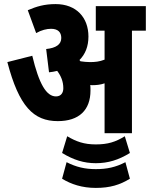

<svg xmlns="http://www.w3.org/2000/svg" viewBox="-20 -652 734 940"><path d="M423 -209C423 -218 423 -227 422 -236C425 -235 429 -235 432 -235C452 -235 472 -237 492 -244V0H626V-502H694V-622H449V-502H492V-360C467 -350 445 -348 420 -348C404 -348 388 -350 374 -352C372 -354 371 -356 369 -358C397 -386 413 -424 413 -473C413 -566 354 -632 252 -632C197 -632 158 -620 116 -602L157 -490C183 -505 209 -511 230 -511C264 -511 280 -494 280 -466C280 -435 255 -417 206 -412L220 -298C234 -299 247 -302 260 -305C278 -281 290 -254 290 -220C290 -198 279 -180 254 -180C207 -180 171 -241 138 -379L16 -348C73 -131 144 -59 263 -59C367 -59 423 -113 423 -209ZM449 147C509 147 561 131 616 97L591 15C546 43 508 55 449 55C391 55 353 41 309 15L284 97C340 131 391 147 449 147ZM449 268C519 268 567 253 616 223L594 142C546 167 503 176 449 176C396 176 353 166 306 142L284 223C328 250 382 268 449 268Z"/></svg>

Font: Noto Sans Devanagari UI ExtraCondensed ExtraBold
Style: Regular
Weight: 800
Width: 2
Designer: Jelle Bosma - Monotype Design Team
Foundry: Monotype Imaging Inc.
Version: Version 2.003